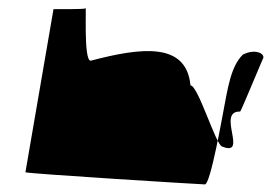

<svg xmlns="http://www.w3.org/2000/svg" viewBox="-20 -518 714 506"><path d="M47 -64C56 -60 511 -32 520 -32C535 -32 567 -218 568 -221C580 -284 588 -343 620 -374C651 -390 677 -378 674 -365C675 -370 615 -224 613 -224C549 -226 636 -103 565 -132C548 -138 502 -293 482 -293C471 -408 352 -393 219 -358C199 -358 209 -516 205 -496C204 -493 119 -494 121 -494Z"/></svg>

Font: Recovery
Style: Obl
Weight: 400
Version: Version 0.27